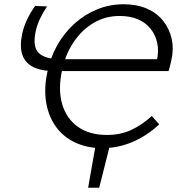

<svg xmlns="http://www.w3.org/2000/svg" viewBox="-20 -687 849 902"><path d="M394 195 431 -15H499L446 195ZM462 9Q389 9 333 -17.5Q277 -44 242.5 -92Q208 -140 197 -205Q186 -270 202 -346Q216 -416 249 -474.5Q282 -533 330.5 -576.5Q379 -620 437.5 -643.5Q496 -667 561 -667Q623 -667 670 -646.5Q717 -626 746.5 -589Q776 -552 786.5 -504.5Q797 -457 785 -404Q782 -391 779 -378.5Q776 -366 772 -353L707 -369Q710 -376 712.5 -385.5Q715 -395 717 -403Q727 -448 718.5 -486Q710 -524 687 -552.5Q664 -581 627.5 -596.5Q591 -612 542 -612Q475 -612 420 -579.5Q365 -547 326.5 -490Q288 -433 272 -359Q252 -269 271.5 -200Q291 -131 345 -92Q399 -53 482 -53Q545 -53 595.5 -76Q646 -99 693 -142L728 -103Q690 -67 646.5 -42Q603 -17 556.5 -4Q510 9 462 9ZM748 -409 772 -353H238Q174 -353 135.5 -372.5Q97 -392 84.5 -431Q72 -470 84 -528Q91 -560 106.5 -593.5Q122 -627 145 -659L201 -657Q181 -627 167.5 -598Q154 -569 148 -541Q132 -467 162 -438Q192 -409 266 -409Z"/></svg>

Font: Ysabeau
Style: Italic
Weight: 400
Italic angle: -12°
Designer: Christian Thalmann (Catharsis Fonts)
Version: Version 2.000;gftools[0.9.27.dev2+g8671c4b]